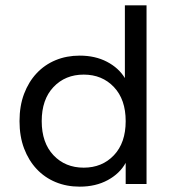

<svg xmlns="http://www.w3.org/2000/svg" viewBox="-20 -688 647 718"><path d="M278 10Q229 10 188 -7Q147 -24 117 -56Q87 -88 70 -133Q53 -178 53 -235Q53 -292 70 -337Q87 -382 117 -414Q147 -446 188 -463Q229 -480 278 -480Q336 -480 380 -457Q424 -434 447 -396V-668H528V0H450V-79Q428 -39 383 -14.5Q338 10 278 10ZM293 -61Q362 -61 406 -107.5Q450 -154 450 -235Q450 -316 406 -362.5Q362 -409 293 -409Q224 -409 180 -362.5Q136 -316 136 -235Q136 -154 180 -107.5Q224 -61 293 -61Z"/></svg>

Font: Gantari
Style: Regular
Weight: 400
Designer: Anugrah Pasau
Foundry: Lafontype
Version: Version 1.000; ttfautohint (v1.8.4)